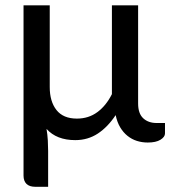

<svg xmlns="http://www.w3.org/2000/svg" viewBox="-20 -528 640 718"><path d="M597 -68V-29Q597 -16 580.2 -5.5Q563.5 5 532.5 5Q511.5 5 492.2 -1Q473 -7 457 -19.8Q441 -32.5 429.5 -51.8Q418 -71 412.5 -97.5Q383 -53 345.8 -28.5Q308.5 -4 261.5 -4Q191.5 -4 154 -46Q157.5 -25 158.8 -3.5Q160 18 160 36V170.5H111.5Q90.5 170.5 79.2 159.8Q68 149 68 128.5V-508H166V-202.5Q166 -148.5 191.2 -116.5Q216.5 -84.5 267.5 -84.5Q311.5 -84.5 344.2 -108.8Q377 -133 398.5 -176V-508H496.5V-141Q496.5 -103.5 515.5 -85.8Q534.5 -68 566 -68Z"/></svg>

Font: LatoLatin Medium
Style: Regular
Weight: 500
Designer: Lukasz Dziedzic with Adam Twardoch and Botio Nikoltchev
Foundry: tyPoland Lukasz Dziedzic
Version: Version 2.015; 2015-08-06; http://www.latofonts.com/